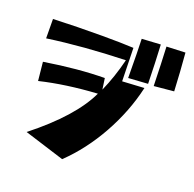

<svg xmlns="http://www.w3.org/2000/svg" viewBox="-145 -955 1159 1148"><g transform="rotate(20 434.5 -380.5)"><path d="M724 -801 843 -806Q853 -689 859 -565L733 -553Q729 -705 724 -801ZM569 -794 688 -801Q694 -692 697 -554L573 -546Q572 -723 569 -794ZM435 -396Q236 -384 73 -345L61 -463Q276 -497 442 -498L452 -428Q496 -527 524 -641Q255 -633 31 -601L30 -724Q183 -730 342 -730Q462 -730 541 -726L546 -515L685 -523Q649 -364 565.5 -214Q482 -64 368 45L113 -35Q355 -226 435 -396Z"/></g></svg>

Font: Otomanopee
Style: Regular
Weight: 400
Designer: Das Ende der Wildnis
Foundry: Gutenberg Labo
Version: Version 3.000